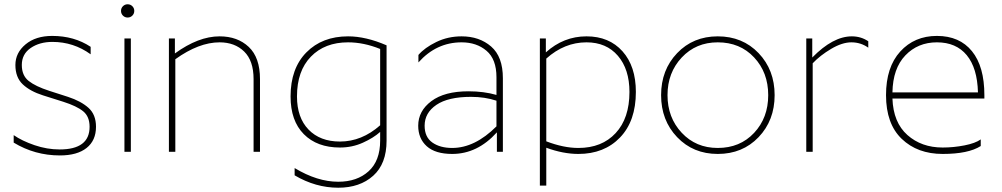

<svg xmlns="http://www.w3.org/2000/svg" viewBox="-20 -710 4686 898"><path d="M298 -257Q359 -237 394 -205.5Q429 -174 429 -117Q429 -53 385 -18Q341 17 260 17Q143 17 44 -43V-78Q83 -51 141.5 -31Q200 -11 259 -11Q399 -11 399 -117Q399 -165 369 -189.5Q339 -214 276 -234L181 -264Q121 -283 86.5 -315.5Q52 -348 52 -406Q52 -463 99.5 -502.5Q147 -542 224 -542Q327 -542 404 -491V-456Q324 -514 225 -514Q165 -514 123.5 -485.5Q82 -457 82 -406Q82 -357 114 -331.5Q146 -306 211 -285Z M562 -530H592V0H562ZM599 -637Q590 -628 577 -628Q564 -628 555 -637Q546 -646 546 -659Q546 -672 555 -681Q564 -690 577 -690Q590 -690 599 -681Q608 -672 608 -659Q608 -646 599 -637Z M1007 -512Q910 -512 800 -433V0H770V-530H798V-460Q908 -540 1007 -540Q1091 -540 1143.5 -490.5Q1196 -441 1196 -340V0H1166V-340Q1166 -426 1122 -469Q1078 -512 1007 -512Z M1570 -48Q1672 -48 1758 -124V-481Q1681 -512 1608 -512Q1499 -512 1434 -445Q1369 -378 1369 -259Q1369 -160 1423 -104Q1477 -48 1570 -48ZM1788 -52Q1788 56 1725.5 112Q1663 168 1562 168Q1456 168 1358 110V76Q1464 140 1562 140Q1650 140 1704 91Q1758 42 1758 -52V-93Q1727 -65 1677 -42.5Q1627 -20 1570 -20Q1463 -20 1401 -82.5Q1339 -145 1339 -259Q1339 -390 1413 -465Q1487 -540 1608 -540Q1691 -540 1788 -498Z M2095 -18Q2201 -18 2302 -119V-239Q2248 -257 2183 -257Q2076 -257 2021 -219.5Q1966 -182 1966 -122Q1966 -69 2002 -43.5Q2038 -18 2095 -18ZM2302 -349Q2302 -433 2255.5 -472.5Q2209 -512 2139 -512Q2021 -512 1937 -418V-453Q1966 -487 2020.5 -513.5Q2075 -540 2139 -540Q2222 -540 2277 -492.5Q2332 -445 2332 -344V0H2304V-91Q2213 10 2095 10Q2016 10 1976 -26Q1936 -62 1936 -122Q1936 -191 1997.5 -237Q2059 -283 2171 -283Q2243 -283 2302 -266Z M2685 -18Q2795 -18 2859.5 -87.5Q2924 -157 2924 -280Q2924 -386 2870 -449Q2816 -512 2723 -512Q2620 -512 2535 -436V-49Q2616 -18 2685 -18ZM2685 10Q2614 10 2535 -19V158H2505V-530H2533V-465Q2616 -540 2723 -540Q2829 -540 2891.5 -470Q2954 -400 2954 -280Q2954 -144 2880 -67Q2806 10 2685 10Z M3337 10Q3453 10 3528 -68.5Q3603 -147 3603 -265Q3603 -383 3528 -461.5Q3453 -540 3337 -540Q3222 -540 3147 -461.5Q3072 -383 3072 -265Q3072 -147 3147 -68.5Q3222 10 3337 10ZM3337 -18Q3235 -18 3168.5 -89Q3102 -160 3102 -265Q3102 -370 3168.5 -441Q3235 -512 3337 -512Q3441 -512 3507 -441.5Q3573 -371 3573 -265Q3573 -159 3507 -88.5Q3441 -18 3337 -18Z M3751 -530H3779V-441Q3876 -540 3964 -540Q4007 -540 4041 -517V-487Q4006 -512 3962 -512Q3919 -512 3867.5 -481.5Q3816 -451 3781 -414V0H3751Z M4567 -27Q4509 10 4389 10Q4271 10 4197.5 -60.5Q4124 -131 4124 -265Q4124 -396 4190.5 -469Q4257 -542 4362 -542Q4468 -542 4526 -470.5Q4584 -399 4584 -265V-249H4154Q4158 -137 4224 -78.5Q4290 -20 4389 -20Q4440 -20 4491 -30Q4542 -40 4567 -58ZM4362 -512Q4273 -512 4214.5 -451Q4156 -390 4154 -278H4554Q4551 -392 4501.5 -452Q4452 -512 4362 -512Z"/></svg>

Font: Roundo ExtraLight
Style: Regular
Weight: 250
Designer: Namrata Goyal (Gurmukhi), Shiva Nallaperumal (Latin)
Foundry: Indian Type Foundry
Version: Version 1.000;PS 1.0;hotconv 1.0.88;makeotf.lib2.5.647800